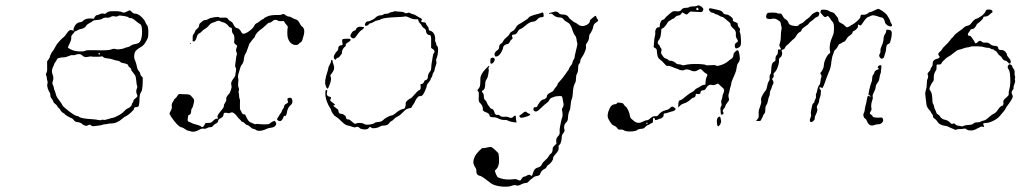

<svg xmlns="http://www.w3.org/2000/svg" viewBox="-20 -478 3869 717"><path d="M454 -435Q462 -439 464 -439.5Q466 -440 472 -433.5Q478 -427 485 -427Q492 -427 501 -421Q508 -416 515.5 -407Q523 -398 524 -393Q525 -388 529 -384.5Q533 -381 534 -361Q534 -344 532.5 -338Q531 -332 522 -318Q516 -308 507 -303Q486 -291 483 -281Q478 -263 485 -251Q489 -241 493 -222Q494 -218 499 -212Q504 -206 504 -201.5Q504 -197 509 -193L513 -188V-171Q512 -140 507 -134.5Q502 -129 501 -111Q501 -100 500.5 -95Q500 -90 499 -87Q499 -78 489 -78Q480 -78 480 -71Q480 -68 468.5 -57.5Q457 -47 452 -45Q446 -43 437 -35Q417 -17 395 -17Q387 -17 382.5 -15.5Q378 -14 372.5 -14Q367 -14 363 -12Q359 -10 333 -7Q324 -6 321 -9Q316 -15 308 -10Q304 -7 297.5 -9Q291 -11 288 -14Q281 -21 269 -22Q260 -23 255.5 -29.5Q251 -36 244 -38Q239 -40 230 -45.5Q221 -51 221 -53Q221 -54 215.5 -56.5Q210 -59 206.5 -65.5Q203 -72 199.5 -74.5Q196 -77 194 -81.5Q192 -86 186 -90Q180 -94 179 -99Q178 -104 173 -109.5Q168 -115 168 -122.5Q168 -130 165 -133.5Q162 -137 158.5 -147.5Q155 -158 157 -164.5Q159 -171 157 -176Q155 -181 155 -186Q155 -191 152.5 -196Q150 -201 153.5 -206Q157 -211 156 -230V-249L161 -256Q166 -263 166 -265Q166 -268 170 -276Q174 -284 176 -286Q179 -288 185.5 -301Q192 -314 203 -325.5Q214 -337 218 -339.5Q222 -342 229 -353Q236 -363 240.5 -365Q245 -367 253 -364Q255 -363 255.5 -363.5Q256 -364 255 -366Q253 -369 258 -379Q265 -393 278 -395Q286 -395 291 -401Q300 -410 320 -409L330 -408L334 -415Q338 -421 340.5 -421Q343 -421 352.5 -425Q362 -429 367.5 -427Q373 -425 378.5 -430.5Q384 -436 397 -436Q428 -437 435 -433Q442 -428 454 -435ZM302 -382Q296 -372 283 -370Q276 -369 269.5 -365Q263 -361 260.5 -361Q258 -361 258 -359Q258 -357 251.5 -350.5Q245 -344 246 -337Q247 -330 240 -316Q233 -302 234 -300Q235 -298 246.5 -292.5Q258 -287 275 -286Q292 -285 297 -288Q301 -290 308 -290.5Q315 -291 360 -290Q386 -290 394 -293Q406 -298 415 -294Q419 -293 429.5 -294.5Q440 -296 444 -298Q447 -300 455 -301.5Q463 -303 468 -307Q473 -311 478 -312Q494 -315 497 -317Q506 -322 509 -340Q511 -349 510.5 -363Q510 -377 508 -382Q506 -387 501 -389.5Q496 -392 488 -399Q472 -413 467 -410Q466 -409 460 -413Q454 -417 443.5 -418Q433 -419 429 -420Q425 -421 420.5 -418Q416 -415 408 -417Q400 -419 393.5 -415Q387 -411 378 -412Q369 -413 362.5 -408.5Q356 -404 343 -403.5Q330 -403 326.5 -399.5Q323 -396 314.5 -392Q306 -388 302 -382ZM353 -278Q352 -280 350 -280Q349 -280 348 -278Q347 -276 349 -275Q350 -273 352 -274.5Q354 -276 353 -278ZM287 -271Q282 -276 275 -276Q268 -276 262.5 -273.5Q257 -271 251.5 -272Q246 -273 236 -268.5Q226 -264 220 -264Q209 -264 200.5 -261.5Q192 -259 192 -255Q192 -253 187.5 -247.5Q183 -242 182.5 -239Q182 -236 178 -228Q171 -214 176 -201Q182 -187 177 -174Q174 -168 177.5 -161Q181 -154 181 -150.5Q181 -147 184 -140Q187 -133 189 -124.5Q191 -116 200.5 -104Q210 -92 212 -87Q214 -82 219.5 -77.5Q225 -73 237 -63Q261 -45 267 -45Q272 -45 275 -42Q283 -35 323 -33Q338 -32 346.5 -30Q355 -28 358.5 -30Q362 -32 366.5 -30.5Q371 -29 384.5 -33.5Q398 -38 401.5 -38Q405 -38 420.5 -46Q436 -54 443.5 -62.5Q451 -71 457 -73Q462 -75 467 -79.5Q472 -84 472 -87Q472 -90 475 -94Q478 -98 478.5 -102Q479 -106 486 -111Q492 -116 493 -118Q494 -120 492 -124Q486 -137 491 -147Q494 -153 492 -157Q490 -161 489 -176Q488 -185 487 -189.5Q486 -194 484 -197.5Q482 -201 477 -207Q470 -214 470 -218Q470 -222 464.5 -226Q459 -230 459 -233Q459 -239 442 -242Q433 -243 429 -247Q425 -251 418.5 -251.5Q412 -252 402.5 -255.5Q393 -259 381 -260Q369 -261 365.5 -265Q362 -269 358 -267Q355 -266 339 -266Q323 -266 321 -267Q319 -268 310 -266Q296 -262 287 -271Z M1063 -113Q1072 -113 1072 -99Q1072 -91 1066 -86Q1054 -77 1051 -56Q1050 -50 1048 -47Q1046 -44 1043 -45Q1041 -46 1040 -44.5Q1039 -43 1038 -39Q1030 -19 1017 -29Q1013 -32 1015 -34.5Q1017 -37 1020.5 -43.5Q1024 -50 1027.5 -54Q1031 -58 1032.5 -63Q1034 -68 1037.5 -72.5Q1041 -77 1041 -80Q1041 -87 1050 -91Q1055 -94 1055.5 -95.5Q1056 -97 1054 -103Q1052 -109 1055 -111Q1058 -113 1063 -113ZM691 -314Q689 -313 689 -315Q689 -317 691 -317Q693 -317 693 -316Q693 -315 691 -314ZM1033 -424Q1038 -428 1044 -423Q1053 -416 1060 -416Q1064 -416 1070 -412Q1076 -408 1083.5 -406Q1091 -404 1096 -396.5Q1101 -389 1103 -384.5Q1105 -380 1107.5 -379.5Q1110 -379 1114 -372Q1119 -362 1113 -342Q1111 -335 1109 -328.5Q1107 -322 1103 -320Q1099 -318 1095.5 -314Q1092 -310 1085 -310Q1066 -310 1057 -331Q1053 -339 1053 -355Q1053 -371 1054.5 -375Q1056 -379 1050.5 -384.5Q1045 -390 1043 -395Q1040 -399 1039 -399.5Q1038 -400 1032 -399Q1023 -398 1018 -401Q1008 -407 1000 -401Q991 -393 985 -393Q982 -393 975 -386Q968 -379 962 -374Q936 -356 933 -344Q931 -338 929 -337Q925 -334 911 -314Q909 -309 904.5 -295.5Q900 -282 896 -276Q892 -270 891 -259Q890 -243 881 -234Q879 -231 878 -227Q874 -212 871 -204Q867 -192 870 -184Q871 -179 869.5 -169Q868 -159 871 -151.5Q874 -144 872 -140.5Q870 -137 871.5 -131Q873 -125 873 -118.5Q873 -112 875 -109Q877 -106 876 -88Q875 -70 878 -66.5Q881 -63 882 -59Q885 -51 891 -51Q896 -51 897 -47Q907 -24 914 -22Q919 -20 926 -16.5Q933 -13 936 -14.5Q939 -16 944 -15Q949 -14 966 -13.5Q983 -13 987 -16.5Q991 -20 998 -24L1005 -27L1008 -24Q1016 -15 1007 -7Q1002 -2 991.5 -1Q981 0 974 4Q967 8 955 10Q943 12 936.5 7.5Q930 3 926 3Q922 3 914.5 -4Q907 -11 903.5 -11Q900 -11 895 -16.5Q890 -22 885.5 -23Q881 -24 881 -25.5Q881 -27 875.5 -32Q870 -37 864 -45Q858 -53 852 -56.5Q846 -60 840.5 -57Q835 -54 830 -56Q821 -58 818 -56.5Q815 -55 814 -47Q813 -41 804 -36.5Q795 -32 795 -28Q795 -20 785 -16Q778 -12 775 -7.5Q772 -3 765 -3Q758 -3 752.5 0.5Q747 4 740.5 2.5Q734 1 725 6Q705 18 691 12Q685 10 682 10Q679 10 671 4Q663 -2 656 -3Q643 -7 619 -42Q613 -52 613 -54Q613 -56 618 -65Q623 -74 621.5 -81.5Q620 -89 625 -96.5Q630 -104 630 -105.5Q630 -107 634.5 -110.5Q639 -114 643 -121Q647 -128 652.5 -127Q658 -126 673 -126Q688 -126 692 -121.5Q696 -117 700.5 -112Q705 -107 705 -104Q705 -99 702.5 -88.5Q700 -78 698 -75Q694 -71 694 -65Q694 -52 687 -49Q683 -48 683 -46.5Q683 -45 682 -41Q680 -30 681 -27Q682 -24 686 -23Q692 -21 696 -18.5Q700 -16 714 -12.5Q728 -9 731 -5.5Q734 -2 737.5 -4Q741 -6 744 -12.5Q747 -19 749 -19Q751 -19 759.5 -19Q768 -19 773 -24Q784 -36 791 -35Q794 -34 794.5 -35Q795 -36 792.5 -40Q790 -44 798 -55Q806 -66 811 -71.5Q816 -77 816 -82.5Q816 -88 821 -95Q826 -102 825 -106Q823 -114 832 -124Q838 -129 840 -136Q842 -143 844 -148Q846 -153 844 -160Q842 -167 845 -173.5Q848 -180 853.5 -187Q859 -194 859 -198Q859 -202 861 -212Q863 -222 860 -225.5Q857 -229 858.5 -237Q860 -245 861 -256.5Q862 -268 864 -272.5Q866 -277 863 -283.5Q860 -290 863 -298L866 -307L860 -312Q855 -316 854.5 -318Q854 -320 855 -327Q857 -346 849 -354Q846 -357 846 -366Q846 -372 845 -373.5Q844 -375 841 -375Q836 -376 833 -381Q831 -385 823.5 -390Q816 -395 812 -395Q810 -395 804 -398Q796 -403 787 -398Q781 -395 774.5 -393.5Q768 -392 761 -383.5Q754 -375 746 -370.5Q738 -366 734.5 -361.5Q731 -357 725 -354Q717 -351 714 -337Q713 -333 710 -328Q707 -323 703 -323Q700 -324 699.5 -324.5Q699 -325 699 -326Q700 -329 699.5 -337.5Q699 -346 703.5 -351.5Q708 -357 709 -361.5Q710 -366 716.5 -371Q723 -376 723.5 -382.5Q724 -389 727 -391Q730 -393 735 -398Q740 -403 746 -403Q752 -403 758 -407Q764 -411 779.5 -413.5Q795 -416 798 -413.5Q801 -411 813 -412Q830 -414 833 -405Q834 -402 840.5 -399Q847 -396 850 -390Q858 -373 865 -373Q873 -373 882 -357Q884 -352 889 -352Q895 -352 903.5 -357Q912 -362 920 -369.5Q928 -377 930 -383Q933 -389 938 -391Q943 -393 949.5 -398.5Q956 -404 961 -406Q966 -408 966 -409.5Q966 -411 977 -416Q991 -423 1021 -422Q1029 -422 1033 -424Z M1217 -253Q1219 -255 1220.5 -254Q1222 -253 1222 -250Q1222 -246 1224 -241.5Q1226 -237 1227.5 -228.5Q1229 -220 1223.5 -211Q1218 -202 1215 -199Q1212 -196 1215 -191Q1219 -183 1211 -162Q1206 -147 1203 -147Q1202 -147 1201 -149Q1198 -151 1196 -159Q1190 -173 1203 -211Q1206 -221 1206 -224Q1206 -227 1211 -236Q1216 -245 1216 -248.5Q1216 -252 1217 -253ZM1289 -331Q1291 -326 1280 -320Q1270 -315 1271 -309Q1272 -306 1269 -304Q1265 -302 1261 -295.5Q1257 -289 1257 -283Q1257 -277 1255.5 -276Q1254 -275 1250 -269Q1246 -263 1241 -262Q1236 -261 1235 -257Q1234 -253 1230 -257Q1222 -264 1232 -279Q1238 -287 1240.5 -289Q1243 -291 1243 -296Q1243 -307 1253 -309Q1258 -309 1259 -311Q1260 -313 1258 -322Q1257 -329 1259 -331Q1261 -333 1274.5 -333.5Q1288 -334 1289 -331ZM1336 -377Q1343 -377 1336 -370L1331 -366Q1324 -362 1316 -351Q1308 -339 1305 -336.5Q1302 -334 1297 -335Q1292 -337 1289.5 -341Q1287 -345 1291 -351Q1296 -362 1304 -364Q1308 -364 1309.5 -369Q1311 -374 1316.5 -376.5Q1322 -379 1327.5 -378Q1333 -377 1336 -377ZM1560 -395Q1571 -395 1571 -389Q1571 -387 1576 -381Q1581 -375 1581 -369.5Q1581 -364 1587 -363Q1598 -360 1603 -347Q1606 -337 1605 -330.5Q1604 -324 1606.5 -321Q1609 -318 1609 -313.5Q1609 -309 1612.5 -306Q1616 -303 1616 -293Q1616 -273 1609 -257Q1608 -253 1609.5 -247.5Q1611 -242 1607 -232Q1603 -222 1603 -217.5Q1603 -213 1599 -207.5Q1595 -202 1595 -198Q1595 -194 1591.5 -189Q1588 -184 1588 -181.5Q1588 -179 1581 -170.5Q1574 -162 1574 -160Q1574 -157 1571.5 -149.5Q1569 -142 1565.5 -135Q1562 -128 1560 -125Q1554 -118 1549 -119Q1544 -120 1538.5 -113.5Q1533 -107 1530 -99.5Q1527 -92 1523.5 -88Q1520 -84 1518 -79Q1516 -74 1510 -74Q1498 -73 1487 -61Q1475 -48 1465 -43Q1456 -39 1451.5 -33.5Q1447 -28 1442 -26Q1437 -24 1434 -19Q1429 -9 1411 -9Q1404 -9 1398 -5Q1392 -1 1381 0.5Q1370 2 1367 -1Q1361 -7 1358 -1Q1353 7 1337 5Q1327 4 1323 0Q1317 -7 1308 -3Q1304 -1 1295.5 -4.5Q1287 -8 1278 -9.5Q1269 -11 1255.5 -24.5Q1242 -38 1234.5 -42.5Q1227 -47 1227 -48Q1227 -49 1222.5 -54.5Q1218 -60 1217 -65.5Q1216 -71 1212 -76Q1208 -81 1202 -95.5Q1196 -110 1195 -124.5Q1194 -139 1197 -141Q1202 -144 1202 -139Q1202 -136 1201 -132Q1198 -120 1210 -117Q1219 -116 1215 -109Q1212 -105 1213.5 -102.5Q1215 -100 1222 -95Q1236 -85 1228 -85Q1219 -85 1236 -74Q1237 -73 1238 -72Q1245 -68 1244 -62Q1244 -60 1245 -58.5Q1246 -57 1247 -55.5Q1248 -54 1250 -53.5Q1252 -53 1254 -53Q1259 -53 1265 -49Q1271 -45 1272 -40Q1273 -35 1274.5 -33.5Q1276 -32 1281 -32Q1286 -32 1294 -24Q1302 -16 1306.5 -16Q1311 -16 1312 -17.5Q1313 -19 1323.5 -19Q1334 -19 1340 -15Q1346 -11 1360.5 -13Q1375 -15 1378.5 -18.5Q1382 -22 1393 -22.5Q1404 -23 1410 -29Q1416 -35 1422.5 -38.5Q1429 -42 1433 -44Q1437 -46 1443 -47Q1449 -48 1457 -55Q1472 -68 1484 -71Q1487 -71 1488.5 -71.5Q1490 -72 1491 -73.5Q1492 -75 1492.5 -76Q1493 -77 1494 -81Q1496 -89 1495 -92Q1494 -95 1499.5 -101Q1505 -107 1512 -110Q1518 -113 1528.5 -125.5Q1539 -138 1543 -140Q1549 -142 1550 -145Q1551 -148 1551 -154L1550 -163L1554 -164Q1562 -166 1564 -174Q1565 -178 1570 -179Q1578 -181 1578 -193Q1579 -203 1586 -211Q1590 -215 1590.5 -227Q1591 -239 1593 -248Q1595 -257 1596 -266.5Q1597 -276 1600 -279Q1607 -288 1596 -295L1590 -299V-312Q1590 -325 1590 -336Q1589 -344 1588.5 -345Q1588 -346 1584 -347Q1579 -347 1575 -351.5Q1571 -356 1571 -361Q1571 -369 1563 -373Q1558 -376 1555 -382Q1552 -388 1549 -390.5Q1546 -393 1543 -399L1541 -406H1531Q1521 -406 1509 -412Q1497 -418 1492.5 -416.5Q1488 -415 1461 -414Q1412 -412 1402 -406Q1398 -403 1390.5 -402Q1383 -401 1376 -396.5Q1369 -392 1363.5 -391Q1358 -390 1357 -387Q1356 -384 1351 -382.5Q1346 -381 1344 -382Q1341 -385 1344.5 -391.5Q1348 -398 1353 -398Q1356 -398 1361.5 -400Q1367 -402 1372.5 -405Q1378 -408 1381 -411Q1390 -421 1404 -421Q1409 -421 1412 -424Q1415 -427 1421.5 -426.5Q1428 -426 1433.5 -429.5Q1439 -433 1443.5 -433Q1448 -433 1450.5 -435Q1453 -437 1456.5 -436Q1460 -435 1473 -434.5Q1486 -434 1491 -430.5Q1496 -427 1501.5 -429.5Q1507 -432 1512 -429Q1517 -426 1522.5 -425Q1528 -424 1538 -417.5Q1548 -411 1549.5 -411Q1551 -411 1554 -408Q1557 -405 1555 -403Q1553 -401 1553 -398Q1553 -395 1560 -395Z M1933 -56Q1942 -65 1948 -58Q1952 -54 1956 -53.5Q1960 -53 1960 -50Q1960 -46 1934 -39Q1925 -37 1922 -40Q1916 -46 1924 -49Q1926 -50 1933 -56ZM1793 -220Q1804 -232 1806 -232Q1809 -232 1805 -226Q1803 -223 1804.5 -220Q1806 -217 1805 -211Q1804 -205 1802.5 -196Q1801 -187 1796.5 -181Q1792 -175 1792 -165Q1792 -145 1784 -141Q1776 -138 1783 -131Q1787 -126 1787 -117Q1787 -108 1791.5 -104.5Q1796 -101 1798.5 -94Q1801 -87 1804 -84Q1807 -81 1809 -77Q1811 -73 1815 -72Q1823 -71 1826 -60Q1829 -47 1838 -49Q1843 -50 1847.5 -45.5Q1852 -41 1863 -42Q1874 -43 1880 -40Q1890 -35 1896 -41Q1903 -49 1906 -45Q1906 -44 1907 -32L1909 -21H1905Q1899 -21 1888.5 -23.5Q1878 -26 1876 -28Q1874 -30 1867 -30Q1852 -29 1838 -37Q1832 -40 1824 -40Q1815 -40 1812 -41.5Q1809 -43 1808 -47Q1807 -55 1794 -59Q1788 -61 1785 -64Q1782 -67 1783 -70Q1784 -74 1781.5 -80.5Q1779 -87 1776 -90Q1770 -95 1768.5 -99.5Q1767 -104 1768 -117Q1769 -134 1766 -136.5Q1763 -139 1763 -141Q1763 -143 1768 -148Q1773 -154 1773.5 -166Q1774 -178 1774 -185Q1774 -200 1793 -220ZM1815.5 -48Q1817 -48 1816 -49.5Q1815 -51 1814.5 -51Q1814 -51 1814 -49.5Q1814 -48 1815.5 -48ZM1814 -261Q1821 -265 1826 -260Q1829 -257 1826 -250Q1821 -240 1814 -240Q1811 -240 1811 -249.5Q1811 -259 1814 -261ZM1999 -429Q2005 -432 2007 -431.5Q2009 -431 2010 -424Q2011 -417 2009.5 -415.5Q2008 -414 2000.5 -413.5Q1993 -413 1988 -407Q1979 -397 1970 -397Q1959 -397 1943 -383Q1932 -373 1922 -369Q1916 -366 1913 -359Q1908 -349 1899 -349Q1895 -349 1893 -347Q1891 -345 1892 -342Q1897 -335 1891 -331Q1887 -329 1883.5 -321.5Q1880 -314 1874.5 -313.5Q1869 -313 1864 -309Q1859 -305 1859 -301Q1859 -296 1853.5 -286Q1848 -276 1844 -272Q1839 -268 1834 -267Q1829 -266 1828 -270Q1823 -281 1838 -291Q1844 -295 1844 -302Q1844 -309 1848.5 -313Q1853 -317 1854 -317Q1855 -317 1859 -324.5Q1863 -332 1871.5 -338.5Q1880 -345 1883 -351.5Q1886 -358 1893.5 -361.5Q1901 -365 1906 -374.5Q1911 -384 1920.5 -389Q1930 -394 1933 -396.5Q1936 -399 1944 -403.5Q1952 -408 1955 -413Q1959 -418 1981 -424Q1994 -427 1999 -429ZM2050 -434Q2053 -435 2055 -435Q2062 -435 2068 -428Q2072 -424 2080 -424Q2098 -424 2104 -413Q2107 -408 2111 -405.5Q2115 -403 2118.5 -399.5Q2122 -396 2127 -394Q2132 -392 2140 -386Q2153 -376 2171 -385Q2183 -392 2183 -400Q2183 -403 2185 -404.5Q2187 -406 2194.5 -412.5Q2202 -419 2204 -419Q2206 -419 2207 -414.5Q2208 -410 2211 -407Q2218 -401 2206 -394Q2197 -389 2195 -377Q2194 -370 2190.5 -364Q2187 -358 2187 -357Q2187 -356 2183.5 -352Q2180 -348 2180 -340Q2180 -328 2170 -315Q2167 -310 2168 -307Q2170 -299 2164.5 -285.5Q2159 -272 2151 -261Q2147 -256 2147 -249.5Q2147 -243 2143 -240Q2139 -237 2139 -223.5Q2139 -210 2135 -203.5Q2131 -197 2131 -185.5Q2131 -174 2128 -169Q2120 -156 2119 -128Q2118 -113 2115 -107Q2112 -101 2111 -86Q2110 -71 2107 -65Q2102 -56 2101 -38Q2101 -27 2094.5 -21Q2088 -15 2087 -7Q2086 1 2087 3Q2091 11 2083 20Q2078 26 2078 32Q2078 38 2076 48.5Q2074 59 2069.5 62.5Q2065 66 2066 71Q2069 83 2055 97Q2045 108 2045.5 113Q2046 118 2039.5 126.5Q2033 135 2028 137.5Q2023 140 2021 145.5Q2019 151 2013 153Q2000 160 1997 172Q1996 178 1981 180Q1975 181 1970 186Q1965 191 1963.5 191Q1962 191 1956 198Q1950 205 1946 205Q1937 205 1921 213Q1915 216 1911 215Q1902 211 1890 216Q1879 220 1859.5 219Q1840 218 1824 212Q1815 209 1801 197Q1777 178 1770 178Q1767 178 1763 174Q1759 170 1759 161.5Q1759 153 1756 149Q1753 145 1750 138Q1744 126 1753 107Q1757 98 1768.5 86Q1780 74 1783 75Q1786 76 1798.5 73Q1811 70 1814.5 71Q1818 72 1830 83L1841 94L1843 105Q1847 142 1832 155Q1828 159 1828 160.5Q1828 162 1832.5 173Q1837 184 1841 185Q1845 186 1850 188Q1871 195 1900 191Q1908 190 1914 194Q1925 199 1927 191Q1928 188 1932 184.5Q1936 181 1939.5 181Q1943 181 1947 178Q1956 172 1962 177Q1965 179 1966 179Q1967 179 1970 169Q1975 151 1987 148Q1999 146 2004 135Q2007 128 2016 120.5Q2025 113 2029 105.5Q2033 98 2037 96Q2044 91 2044 76Q2044 72 2051 65L2058 59L2057 48Q2057 38 2062 33Q2072 24 2070 13Q2069 7 2071.5 -5.5Q2074 -18 2075.5 -25.5Q2077 -33 2079 -38Q2083 -47 2079 -66Q2077 -70 2081.5 -76.5Q2086 -83 2084 -93Q2082 -103 2081 -109Q2080 -117 2077.5 -118.5Q2075 -120 2064 -119Q2051 -118 2049.5 -116.5Q2048 -115 2043 -114Q2034 -112 2030 -102Q2028 -98 2020.5 -92.5Q2013 -87 2006 -80Q1999 -73 1994 -69Q1983 -58 1976 -63Q1972 -65 1972 -70Q1972 -75 1974 -76.5Q1976 -78 1980 -78Q1985 -77 1986.5 -81.5Q1988 -86 1995 -95.5Q2002 -105 2007.5 -106Q2013 -107 2017.5 -110.5Q2022 -114 2022 -117Q2022 -126 2035 -132Q2045 -136 2047.5 -141Q2050 -146 2056 -153Q2062 -160 2062 -163Q2062 -166 2072 -176.5Q2082 -187 2091 -200.5Q2100 -214 2101.5 -215Q2103 -216 2105 -222Q2107 -228 2111 -232Q2118 -240 2118 -246Q2118 -249 2122 -255Q2126 -261 2126 -265Q2126 -269 2128 -276.5Q2130 -284 2132 -293.5Q2134 -303 2135.5 -308Q2137 -313 2135.5 -317.5Q2134 -322 2133 -331Q2132 -340 2127.5 -345Q2123 -350 2119 -362Q2115 -376 2109 -386Q2105 -392 2097 -396Q2089 -400 2086 -404Q2081 -413 2068 -413Q2055 -413 2043 -425Q2039 -428 2036 -427Q2031 -425 2030 -427Q2030 -430 2050 -434Z M2661 -39Q2670 -49 2672 -31L2673 -25Q2673 -20 2669 -13Q2660 1 2658 -14Q2655 -33 2661 -39ZM2332 -47Q2333 -41 2334 -39Q2335 -37 2337.5 -34.5Q2340 -32 2349 -25Q2363 -14 2381 -24Q2390 -29 2395.5 -29Q2401 -29 2406 -34Q2418 -46 2429 -44Q2434 -43 2439 -49Q2449 -63 2468 -67Q2477 -69 2482 -74.5Q2487 -80 2490 -80Q2493 -80 2498 -76.5Q2503 -73 2503 -71Q2502 -64 2486 -61Q2478 -59 2473.5 -57Q2469 -55 2464 -55Q2460 -54 2459 -53Q2458 -52 2458 -47Q2459 -44 2454 -39.5Q2449 -35 2446 -35Q2443 -35 2435 -31Q2426 -28 2426 -31Q2426 -34 2424 -36.5Q2422 -39 2420 -37.5Q2418 -36 2418.5 -28Q2419 -20 2414.5 -18.5Q2410 -17 2406 -14Q2402 -11 2399.5 -11Q2397 -11 2390 -4Q2386 0 2383 1.5Q2380 3 2374 3Q2365 4 2362 6Q2354 13 2333 13Q2316 13 2310.5 9Q2305 5 2297 6Q2289 7 2286 2Q2280 -7 2272 -9Q2264 -11 2252 -34Q2245 -48 2256 -72Q2262 -84 2268 -86.5Q2274 -89 2278 -89Q2282 -89 2284 -92.5Q2286 -96 2290 -95Q2294 -94 2300.5 -93.5Q2307 -93 2309.5 -88Q2312 -83 2316.5 -80Q2321 -77 2326 -66Q2331 -55 2332 -47ZM2398 -17Q2398 -19 2396.5 -20Q2395 -21 2394 -19Q2393 -17 2394 -16Q2395 -14 2396.5 -14.5Q2398 -15 2398 -17ZM2628 -445Q2630 -448 2633.5 -447Q2637 -446 2645.5 -444.5Q2654 -443 2665 -440Q2676 -437 2679 -432Q2683 -424 2692 -424Q2699 -424 2708.5 -416.5Q2718 -409 2717 -405Q2714 -399 2727 -395Q2732 -393 2733.5 -392Q2735 -391 2735 -386Q2735 -380 2740 -375Q2745 -370 2743 -365Q2741 -360 2743.5 -355.5Q2746 -351 2747 -330.5Q2748 -310 2744 -305Q2741 -301 2735 -298.5Q2729 -296 2726.5 -298.5Q2724 -301 2724 -307.5Q2724 -314 2728 -317Q2731 -320 2732 -320Q2733 -320 2735 -323Q2737 -326 2732 -333Q2727 -340 2728 -349Q2730 -363 2718 -372Q2708 -380 2708 -388Q2708 -392 2703 -395.5Q2698 -399 2690 -406.5Q2682 -414 2676.5 -415Q2671 -416 2666 -419.5Q2661 -423 2655 -424.5Q2649 -426 2647.5 -428Q2646 -430 2640.5 -430.5Q2635 -431 2630.5 -436.5Q2626 -442 2628 -445ZM2582 -456Q2591 -462 2604 -449Q2608 -445 2605.5 -439Q2603 -433 2597.5 -433Q2592 -433 2575 -434L2558 -435L2552 -430Q2547 -424 2544 -424Q2541 -424 2535 -428L2528 -432L2526 -429Q2523 -426 2521.5 -423.5Q2520 -421 2513 -420Q2506 -419 2501 -413.5Q2496 -408 2493.5 -408Q2491 -408 2486 -404Q2481 -400 2479.5 -400Q2478 -400 2474 -395Q2463 -377 2456 -373Q2451 -371 2450 -369Q2449 -367 2449 -358Q2447 -337 2442 -331Q2431 -319 2441 -310Q2444 -308 2444 -305.5Q2444 -303 2447 -300Q2453 -294 2449 -284Q2447 -280 2453 -272Q2461 -259 2468 -259Q2471 -259 2474.5 -255Q2478 -251 2483 -251Q2494 -251 2503 -243Q2508 -238 2514.5 -238Q2521 -238 2525.5 -235.5Q2530 -233 2537 -235Q2556 -240 2589 -239Q2611 -238 2615 -235.5Q2619 -233 2634.5 -234.5Q2650 -236 2653.5 -233.5Q2657 -231 2661 -232Q2685 -237 2700 -250Q2704 -254 2709 -257Q2719 -262 2719 -274Q2719 -279 2726 -285.5Q2733 -292 2736 -290Q2739 -288 2741.5 -273.5Q2744 -259 2742 -253Q2741 -248 2736.5 -242.5Q2732 -237 2731 -226Q2730 -215 2725 -203Q2720 -191 2715.5 -181Q2711 -171 2711 -167Q2711 -163 2708 -154Q2705 -145 2705 -142Q2705 -139 2702 -130Q2699 -121 2701 -114Q2703 -107 2702.5 -104.5Q2702 -102 2697 -96Q2691 -89 2689 -82.5Q2687 -76 2682 -70.5Q2677 -65 2680 -61Q2685 -52 2677 -50Q2674 -49 2672.5 -51.5Q2671 -54 2671 -64Q2669 -76 2672.5 -80.5Q2676 -85 2674 -92Q2672 -99 2675 -106.5Q2678 -114 2678 -118.5Q2678 -123 2681 -129Q2688 -143 2680 -149Q2677 -151 2669.5 -158.5Q2662 -166 2661 -166Q2660 -166 2653 -162.5Q2646 -159 2638 -161Q2625 -164 2617 -149Q2613 -141 2606 -141Q2596 -140 2596 -133Q2596 -125 2585 -127Q2580 -128 2579 -127.5Q2578 -127 2578 -123Q2578 -119 2575 -116Q2572 -113 2568 -113Q2566 -113 2559.5 -107Q2553 -101 2548.5 -98.5Q2544 -96 2541.5 -94.5Q2539 -93 2532 -91Q2525 -89 2519 -83L2513 -76V-87Q2513 -104 2521 -104Q2525 -104 2546 -122Q2553 -128 2562.5 -133Q2572 -138 2574.5 -142Q2577 -146 2583 -148.5Q2589 -151 2594.5 -155Q2600 -159 2607 -161L2614 -162L2615 -172Q2615 -181 2618 -189Q2622 -196 2621.5 -199Q2621 -202 2616 -204Q2610 -207 2604 -214Q2599 -220 2595.5 -220Q2592 -220 2584 -215Q2575 -209 2562 -214Q2545 -222 2536 -217Q2531 -214 2522.5 -216Q2514 -218 2513.5 -219Q2513 -220 2506 -222Q2499 -224 2489.5 -228.5Q2480 -233 2474 -232Q2468 -231 2465 -236Q2453 -250 2441 -259Q2436 -263 2434 -277Q2433 -291 2432 -293.5Q2431 -296 2426 -299Q2420 -301 2421 -305Q2422 -309 2422.5 -321Q2423 -333 2425.5 -342.5Q2428 -352 2427 -356Q2426 -363 2429.5 -369.5Q2433 -376 2439 -376Q2443 -376 2443.5 -377Q2444 -378 2444 -385Q2444 -389 2447.5 -396.5Q2451 -404 2456 -404.5Q2461 -405 2463 -410Q2465 -413 2476.5 -423Q2488 -433 2492 -435Q2496 -437 2505 -436Q2521 -434 2525 -442Q2529 -449 2545 -449Q2551 -449 2554 -451.5Q2557 -454 2568 -454Q2579 -454 2582 -456ZM2587 -447Q2582 -452 2581 -447Q2578 -440 2585 -440Q2588 -440 2588.5 -442.5Q2589 -445 2587 -447Z M3261 -232Q3265 -235 3268 -235Q3271 -234 3271.5 -231.5Q3272 -229 3270 -214Q3270 -207 3268 -203Q3266 -199 3264.5 -188.5Q3263 -178 3260.5 -174Q3258 -170 3254 -164.5Q3250 -159 3250 -152.5Q3250 -146 3243.5 -133.5Q3237 -121 3239 -116.5Q3241 -112 3236 -99Q3232 -85 3234 -75Q3236 -69 3232 -63Q3228 -57 3228 -55Q3228 -53 3233 -50Q3239 -46 3239 -43Q3239 -40 3250.5 -39Q3262 -38 3268 -39Q3276 -41 3278 -31Q3279 -25 3273.5 -19.5Q3268 -14 3261 -14Q3254 -14 3248 -12Q3232 -5 3223 -16Q3219 -21 3217 -27Q3215 -33 3210.5 -35.5Q3206 -38 3204.5 -45Q3203 -52 3207 -58Q3209 -63 3209.5 -69.5Q3210 -76 3212.5 -84.5Q3215 -93 3217 -105Q3219 -117 3220.5 -119Q3222 -121 3226 -119Q3231 -115 3231 -118Q3231 -119 3229 -121Q3226 -123 3224 -123Q3222 -124 3226 -142Q3230 -160 3234 -170Q3237 -176 3237 -185Q3237 -194 3241 -199Q3245 -204 3245 -207Q3245 -210 3249 -213.5Q3253 -217 3257 -218Q3265 -220 3260 -223Q3255 -226 3261 -232ZM3298 -367Q3306 -366 3308.5 -362Q3311 -358 3310 -348Q3309 -337 3307 -331Q3305 -325 3304 -320.5Q3303 -316 3298 -314Q3293 -312 3291.5 -309Q3290 -306 3289 -295.5Q3288 -285 3286 -280.5Q3284 -276 3283 -271Q3282 -263 3277 -260Q3272 -257 3267 -262Q3260 -270 3266 -278Q3269 -283 3268 -289Q3267 -295 3273 -308Q3279 -321 3279.5 -332.5Q3280 -344 3284.5 -350Q3289 -356 3289 -359.5Q3289 -363 3290 -365.5Q3291 -368 3298 -367ZM3025 -432Q3030 -436 3037 -433Q3042 -431 3038 -421Q3036 -416 3030.5 -414.5Q3025 -413 3020.5 -408Q3016 -403 3009.5 -399Q3003 -395 3001 -391Q2999 -387 2991 -382Q2973 -370 2973 -365Q2973 -361 2968 -359Q2959 -355 2953 -343Q2949 -336 2944 -332.5Q2939 -329 2931.5 -321Q2924 -313 2919 -309.5Q2914 -306 2912 -300.5Q2910 -295 2905 -293.5Q2900 -292 2899 -290.5Q2898 -289 2900 -285Q2902 -279 2900 -272.5Q2898 -266 2893 -262.5Q2888 -259 2889 -253Q2890 -247 2887 -236Q2881 -215 2873 -208Q2867 -203 2869 -198Q2871 -193 2867 -188L2863 -183L2866 -178Q2871 -170 2866 -162Q2863 -157 2862 -152Q2861 -147 2858 -142Q2855 -137 2855 -130Q2855 -123 2852.5 -118.5Q2850 -114 2848 -102.5Q2846 -91 2842 -86Q2838 -81 2838 -69Q2838 -57 2834 -53Q2830 -49 2829 -44.5Q2828 -40 2824 -34Q2820 -28 2820 -27Q2820 -26 2812 -26Q2804 -26 2804 -27.5Q2804 -29 2809 -33Q2812 -37 2813 -40.5Q2814 -44 2813 -60Q2813 -66 2818.5 -80.5Q2824 -95 2822.5 -102Q2821 -109 2824 -116Q2831 -131 2840 -141Q2843 -145 2845 -157Q2847 -169 2851 -174.5Q2855 -180 2854 -187.5Q2853 -195 2856.5 -200Q2860 -205 2860 -215Q2860 -225 2862 -234.5Q2864 -244 2870 -247Q2875 -250 2875.5 -251.5Q2876 -253 2876 -259Q2876 -268 2880.5 -272Q2885 -276 2885 -284V-293H2891Q2896 -293 2896.5 -294.5Q2897 -296 2893 -302L2890 -309L2893 -319Q2896 -329 2896 -343.5Q2896 -358 2898 -366Q2900 -374 2898 -379.5Q2896 -385 2895.5 -391Q2895 -397 2888 -401Q2875 -411 2864 -408Q2858 -406 2851 -407Q2844 -408 2842 -411Q2840 -414 2841.5 -420.5Q2843 -427 2846 -429Q2849 -431 2864 -431Q2879 -431 2881.5 -429Q2884 -427 2888.5 -427.5Q2893 -428 2895 -427.5Q2897 -427 2899 -425Q2901 -423 2903 -418Q2908 -409 2912 -407Q2921 -403 2925 -392Q2927 -383 2949 -381Q2960 -380 2962.5 -384Q2965 -388 2971.5 -390Q2978 -392 2983.5 -398Q2989 -404 2995.5 -408Q3002 -412 3008 -419.5Q3014 -427 3018 -428.5Q3022 -430 3025 -432ZM3259 -445Q3261 -445 3266 -442.5Q3271 -440 3276.5 -436Q3282 -432 3286.5 -428Q3291 -424 3293 -421Q3305 -402 3305 -397Q3305 -395 3308 -391Q3314 -383 3309 -380Q3307 -378 3300 -380.5Q3293 -383 3290 -387Q3285 -391 3284 -398Q3280 -413 3271 -413Q3268 -413 3262 -415.5Q3256 -418 3247 -420Q3238 -422 3232.5 -419Q3227 -416 3223 -415Q3216 -414 3200 -390Q3194 -379 3188 -385Q3186 -387 3184.5 -386Q3183 -385 3184 -381Q3185 -376 3178.5 -369.5Q3172 -363 3168 -362Q3164 -361 3164 -358Q3164 -352 3153 -345Q3146 -341 3141 -332Q3136 -323 3131.5 -322Q3127 -321 3123.5 -318Q3120 -315 3116 -314Q3112 -313 3109 -305.5Q3106 -298 3100.5 -293.5Q3095 -289 3094 -284Q3093 -279 3092 -277Q3087 -267 3085 -250Q3083 -224 3074 -206Q3071 -199 3065 -183Q3054 -149 3050 -149Q3049 -149 3048 -150.5Q3047 -152 3044 -152Q3041 -152 3040 -150.5Q3039 -149 3043 -144Q3047 -139 3046 -137.5Q3045 -136 3045 -128.5Q3045 -121 3042 -114.5Q3039 -108 3039 -101.5Q3039 -95 3034 -88Q3028 -78 3032 -71Q3034 -66 3027 -51Q3022 -42 3022.5 -36.5Q3023 -31 3018 -27Q3010 -19 3006 -23.5Q3002 -28 3007 -39Q3010 -46 3008.5 -51Q3007 -56 3008.5 -62.5Q3010 -69 3011 -75Q3014 -92 3018 -93Q3021 -94 3021 -97.5Q3021 -101 3024.5 -107Q3028 -113 3027 -119.5Q3026 -126 3028 -128.5Q3030 -131 3031 -137Q3035 -157 3040 -161Q3043 -164 3044 -174.5Q3045 -185 3047 -189.5Q3049 -194 3046 -199L3043 -205L3048 -211Q3057 -225 3057 -238Q3057 -243 3060.5 -252Q3064 -261 3068.5 -268.5Q3073 -276 3077 -278Q3081 -280 3080 -285Q3074 -310 3090 -345Q3094 -352 3094.5 -368.5Q3095 -385 3092 -391.5Q3089 -398 3087 -399Q3085 -400 3080 -409Q3074 -417 3072.5 -418Q3071 -419 3068 -417Q3061 -411 3055 -418Q3053 -421 3048 -426Q3041 -432 3046 -440Q3049 -443 3059.5 -442Q3070 -441 3076 -437Q3082 -433 3088 -432Q3094 -431 3096.5 -427Q3099 -423 3104 -417.5Q3109 -412 3110 -407.5Q3111 -403 3112 -399Q3113 -395 3122 -391Q3131 -387 3136 -381Q3140 -376 3143 -376Q3146 -376 3153 -380Q3160 -385 3164.5 -387Q3169 -389 3181 -399.5Q3193 -410 3193 -415Q3193 -420 3195.5 -422Q3198 -424 3202 -423Q3206 -422 3212.5 -424Q3219 -426 3222 -429Q3226 -433 3229.5 -433Q3233 -433 3239 -436Q3245 -439 3250.5 -441.5Q3256 -444 3259 -445Z M3676 -424Q3668 -416 3657 -416Q3652 -416 3652 -412Q3652 -409 3644.5 -401.5Q3637 -394 3632 -391Q3628 -389 3625 -382Q3619 -369 3608 -369Q3604 -369 3604 -366.5Q3604 -364 3599 -359Q3594 -353 3594.5 -348.5Q3595 -344 3602 -344Q3605 -344 3608 -339Q3611 -334 3615 -329Q3619 -324 3620 -320Q3623 -312 3631 -321Q3640 -330 3648 -321Q3651 -318 3660.5 -319Q3670 -320 3677.5 -313.5Q3685 -307 3693 -307Q3708 -307 3708 -297Q3708 -291 3722 -291Q3728 -291 3734 -285Q3740 -279 3740 -274.5Q3740 -270 3747 -262.5Q3754 -255 3754.5 -249Q3755 -243 3752 -241Q3749 -239 3744 -245Q3739 -251 3736 -251Q3732 -251 3727.5 -254.5Q3723 -258 3722 -261.5Q3721 -265 3714.5 -269.5Q3708 -274 3705 -280Q3702 -286 3697.5 -288Q3693 -290 3691.5 -292Q3690 -294 3686 -294Q3682 -294 3678.5 -297Q3675 -300 3669.5 -299.5Q3664 -299 3654.5 -302Q3645 -305 3631 -305H3612Q3607 -305 3602 -303Q3597 -301 3592.5 -301Q3588 -301 3577 -297Q3566 -293 3560 -292Q3554 -291 3541 -280Q3528 -269 3521 -266Q3517 -264 3512 -259.5Q3507 -255 3502.5 -250.5Q3498 -246 3496 -242Q3494 -237 3487.5 -237Q3481 -237 3479 -237Q3477 -237 3477.5 -228Q3478 -219 3475 -215Q3467 -203 3467 -189Q3468 -177 3464 -173Q3460 -169 3455.5 -159.5Q3451 -150 3451 -146Q3451 -142 3455 -138Q3461 -131 3462 -103Q3462 -93 3464.5 -90Q3467 -87 3468 -80.5Q3469 -74 3473 -66.5Q3477 -59 3477 -56.5Q3477 -54 3483.5 -50Q3490 -46 3490 -44Q3490 -42 3495 -37.5Q3500 -33 3504 -32Q3521 -29 3529 -19Q3533 -13 3542 -17Q3544 -18 3548 -13.5Q3552 -9 3559 -8.5Q3566 -8 3569.5 -6.5Q3573 -5 3579 -8Q3585 -11 3598 -11.5Q3611 -12 3615 -16.5Q3619 -21 3628.5 -21Q3638 -21 3643 -24Q3648 -27 3650 -27Q3659 -27 3675 -42Q3684 -50 3691.5 -53.5Q3699 -57 3705 -66Q3716 -83 3723 -83Q3725 -83 3726.5 -87Q3728 -91 3727 -95Q3724 -103 3738 -114Q3745 -120 3746 -122Q3747 -124 3747 -128Q3746 -134 3749 -143.5Q3752 -153 3753 -171Q3753 -210 3747 -218Q3739 -229 3747 -236Q3749 -239 3754 -237Q3759 -235 3760 -230.5Q3761 -226 3765.5 -220Q3770 -214 3769 -206.5Q3768 -199 3770 -194.5Q3772 -190 3770.5 -186.5Q3769 -183 3770.5 -178Q3772 -173 3768 -163.5Q3764 -154 3765 -150Q3766 -146 3761 -141Q3755 -133 3760 -125Q3762 -121 3762 -118Q3762 -110 3744 -86Q3738 -79 3735.5 -73Q3733 -67 3726 -59.5Q3719 -52 3713 -44Q3709 -39 3700 -33Q3691 -27 3680.5 -23Q3670 -19 3665 -19Q3655 -19 3652.5 -17Q3650 -15 3654 -9Q3656 -6 3654 -4.5Q3652 -3 3648 -5Q3645 -7 3631 1Q3614 11 3603 9Q3594 9 3589.5 5Q3585 1 3579.5 2.5Q3574 4 3564.5 4Q3555 4 3551.5 6Q3548 8 3545 6Q3542 4 3534 1Q3526 -2 3522 -4.5Q3518 -7 3510 -8Q3487 -11 3480 -25Q3476 -31 3470 -35Q3464 -39 3464 -44Q3464 -49 3461 -52Q3458 -55 3457 -58Q3456 -61 3451 -67Q3440 -77 3439 -93Q3438 -106 3436 -119Q3434 -132 3437.5 -141.5Q3441 -151 3441 -164.5Q3441 -178 3444 -184Q3448 -191 3444 -201Q3443 -204 3449 -210Q3455 -216 3455 -219.5Q3455 -223 3459 -227.5Q3463 -232 3463 -240Q3463 -248 3467.5 -252.5Q3472 -257 3481 -259Q3493 -263 3487 -269Q3480 -277 3489 -284Q3495 -288 3498 -294Q3501 -300 3510.5 -308.5Q3520 -317 3527 -326.5Q3534 -336 3536 -337Q3538 -338 3542.5 -344.5Q3547 -351 3561.5 -361Q3576 -371 3580 -375.5Q3584 -380 3593 -382Q3602 -384 3606 -390Q3620 -408 3626 -408Q3630 -408 3646 -419Q3649 -421 3654.5 -427Q3660 -433 3660 -434.5Q3660 -436 3662.5 -439.5Q3665 -443 3674 -442.5Q3683 -442 3685.5 -437.5Q3688 -433 3684.5 -431Q3681 -429 3676 -424Z"/></svg>

Font: TT2020 Style D
Style: Italic
Weight: 400
Italic angle: -15°
Version: Version 0.2.000